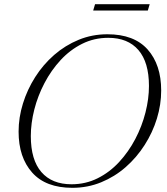

<svg xmlns="http://www.w3.org/2000/svg" viewBox="-20 -889 799 919"><path d="M751.5 -456Q751.5 -388.5 731 -321.5Q710.5 -254.5 672.2 -194.8Q634 -135 581.5 -89Q529 -43 464.2 -16.5Q399.5 10 326.5 10Q199 10 134 -63Q69 -136 69 -259Q69 -326.5 89.8 -393.5Q110.5 -460.5 148.5 -520.2Q186.5 -580 239.2 -626Q292 -672 356.5 -698.5Q421 -725 494 -725Q622 -725 686.8 -652Q751.5 -579 751.5 -456ZM127.5 -237.5Q127.5 -124 178 -65.5Q228.5 -7 322.5 -7Q390 -7 447.5 -35.8Q505 -64.5 550.2 -113.5Q595.5 -162.5 627.5 -223.5Q659.5 -284.5 676.2 -350.2Q693 -416 693 -477.5Q693 -591 642.5 -649.5Q592 -708 498 -708Q430.5 -708 373 -679.2Q315.5 -650.5 270.2 -601.5Q225 -552.5 193 -491.5Q161 -430.5 144.2 -364.8Q127.5 -299 127.5 -237.5ZM426 -838.5 435 -869H696.5L687.5 -838.5Z"/></svg>

Font: Newsreader Display Light
Style: Italic
Weight: 300
Italic angle: -17°
Designer: Hugues Gentile
Foundry: Production Type
Version: Version 1.001